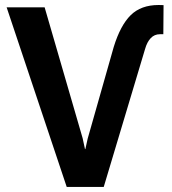

<svg xmlns="http://www.w3.org/2000/svg" viewBox="-20 -740 682 760"><path d="M307.1 -192.9 316.4 -149.9H317.9L327.1 -191.4L430.2 -554.2Q456.5 -639.6 497.3 -679.9Q538.1 -720.2 607.9 -720.2L627.4 -719.7L626.5 -604.5H612.8Q591.3 -604.5 576.7 -589.1Q562 -573.7 554.2 -545.9L390.6 0H244.1L6.3 -710.9H156.7Z"/></svg>

Font: Roboto Web
Style: Bold
Weight: 700
Designer: Google
Version: Version 1.200310; 2013